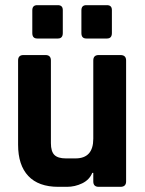

<svg xmlns="http://www.w3.org/2000/svg" viewBox="-20 -723 563 743"><path d="M105 -595V-683Q105 -703 124 -703H204Q223 -703 223 -684V-595Q223 -574 204 -574H124Q105 -574 105 -595ZM295 -595V-683Q295 -703 314 -703H394Q413 -703 413 -684V-595Q413 -574 394 -574H314Q295 -574 295 -595ZM239 0H206Q129 0 89.5 -42Q50 -84 50 -163V-489Q50 -510 71 -510H156Q177 -510 177 -489V-169Q177 -137 190.5 -123.5Q204 -110 235 -110H272Q341 -110 341 -186V-489Q341 -510 362 -510H446Q468 -510 468 -489V-21Q468 0 446 0H362Q341 0 341 -21V-54H337Q326 -27 298 -13.5Q270 0 239 0Z"/></svg>

Font: Rajdhani
Style: Bold
Weight: 700
Designer: Satya Rajpurohit, Jyotish Sonowal
Foundry: Indian Type Foundry
Version: Version 1.201 February 1, 2022